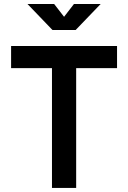

<svg xmlns="http://www.w3.org/2000/svg" viewBox="-20 -918 626 938"><path d="M233.9 0H352.1V-585H551.8V-693.4H34.2V-585H233.9ZM236.3 -771.5H349.6L471.7 -898.4H341.3L293 -835.9L244.6 -898.4H114.3Z"/></svg>

Font: Cascadia Mono SemiBold
Style: Regular
Weight: 600
Monospace: yes
Designer: Aaron Bell
Foundry: Saja Typeworks
Version: Version 2404.023